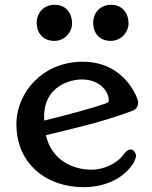

<svg xmlns="http://www.w3.org/2000/svg" viewBox="-20 -773 636 805"><path d="M48.8 -251.5C48.8 -86.4 175.3 11.7 329.6 11.7C412.6 11.7 486.8 -18.1 531.2 -77.1C547.9 -99.1 550.3 -115.2 550.3 -121.6C550.3 -129.9 538.6 -146.5 529.8 -146.5C519.5 -146.5 508.8 -140.6 499 -126.5C471.2 -86.4 413.1 -61.5 364.7 -61.5C281.2 -61.5 195.8 -104 172.4 -206.1C287.1 -234.9 396 -256.8 534.7 -308.1C556.6 -316.4 559.1 -332.5 559.1 -345.2C559.1 -357.4 506.3 -514.2 326.7 -514.2C161.1 -514.2 48.8 -387.7 48.8 -251.5ZM165.5 -267.6C165 -273.4 165 -278.8 165 -284.7C165 -413.6 276.9 -439.9 323.2 -439.9C399.4 -439.9 436 -388.2 436 -352.5C436 -347.7 434.6 -343.3 426.3 -340.3C356 -315.9 260.3 -291 165.5 -267.6ZM444.3 -601.6C489.3 -601.6 519 -639.6 519 -675.3C519 -715.3 495.1 -752.9 445.3 -752.9C400.9 -752.9 370.6 -720.2 370.6 -676.8C370.6 -640.6 391.6 -601.6 444.3 -601.6ZM208 -601.6C252.9 -601.6 282.2 -639.6 282.2 -675.3C282.2 -715.3 258.8 -752.9 209 -752.9C164.1 -752.9 133.8 -720.2 133.8 -676.8C133.8 -640.6 155.3 -601.6 208 -601.6Z"/></svg>

Font: Stoke
Style: Regular
Weight: 400
Designer: Nicole Fally
Foundry: Nicole Fally
Version: Version 1.002